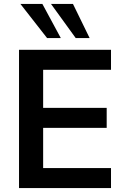

<svg xmlns="http://www.w3.org/2000/svg" viewBox="-20 -959 637 979"><path d="M77 0V-705H546V-603H200V-409H524V-307H200V-102H546V0ZM366 -765 240 -939H352L437 -765ZM220 -765 84 -939H196L290 -765Z"/></svg>

Font: Nunito Sans 12pt ExtraLight 12pt
Style: Bold
Weight: 700
Version: Version 3.101;gftools[0.9.27]